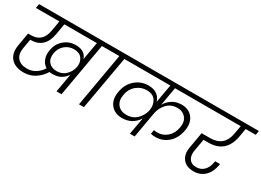

<svg xmlns="http://www.w3.org/2000/svg" viewBox="-24 -1429 2894 2126"><g transform="rotate(30 1423.0 -365.5)"><path d="M686 0 727 -236Q666 -143 552 -143Q529 -143 512 -147Q472 -81 408 -39.5Q344 2 264 2Q153 2 99 -61Q45 -124 65 -235L93 -397H131Q276 -397 303 -553L326 -686H26L36 -740H1020L1010 -686H870L750 0ZM572 -194Q641 -194 686 -236.5Q731 -279 745 -337L749 -358Q756 -415 724.5 -458Q693 -501 622 -501Q558 -501 508.5 -460Q459 -419 447 -350Q435 -278 471 -236Q507 -194 572 -194ZM275 -54Q336 -54 384.5 -85.5Q433 -117 463 -166Q420 -192 400.5 -241.5Q381 -291 392 -355Q407 -445 471 -498.5Q535 -552 619 -551Q736 -550 766 -458L806 -686H390L366 -546Q331 -349 152 -349H148L127 -228Q113 -149 152.5 -101.5Q192 -54 275 -54Z M973 0 1093 -686H952L962 -740H1307L1297 -686H1157L1036 0Z M1624 0 1663 -218Q1592 -106 1460 -106Q1365 -106 1314 -170Q1263 -234 1282 -340Q1300 -443 1371.5 -504.5Q1443 -566 1537 -566Q1607 -566 1648.5 -535Q1690 -504 1704 -453L1745 -686H1239L1249 -740H2309L2300 -686H1805L1764 -451Q1794 -503 1844.5 -534.5Q1895 -566 1962 -566Q2054 -566 2103.5 -502.5Q2153 -439 2135 -338Q2116 -230 2047 -169.5Q1978 -109 1885 -109Q1854 -109 1826 -116L1835 -168Q1851 -163 1881 -163Q1950 -163 2003.5 -210Q2057 -257 2071 -339Q2085 -416 2046.5 -463.5Q2008 -511 1939 -511Q1858 -511 1807.5 -457.5Q1757 -404 1743 -331L1685 0ZM1484 -161Q1565 -161 1616.5 -212.5Q1668 -264 1682 -329L1684 -338H1683Q1695 -406 1661.5 -458.5Q1628 -511 1545 -511Q1474 -511 1417 -463.5Q1360 -416 1347 -338Q1332 -256 1371.5 -208.5Q1411 -161 1484 -161Z M2242 -686 2252 -740H2846L2837 -686H2708L2690 -579Q2648 -349 2426 -349H2364L2338 -203Q2324 -133 2352 -89.5Q2380 -46 2444 -46Q2502 -46 2541 -85Q2580 -124 2591 -191L2594 -208H2656Q2654 -194 2654 -192Q2638 -99 2582 -45Q2526 9 2440 9Q2345 9 2300.5 -51Q2256 -111 2275 -206L2309 -402H2416Q2595 -402 2626 -579L2645 -686Z"/></g></svg>

Font: Poppins Light
Style: Italic
Weight: 300
Italic angle: -10°
Designer: Ninad Kale (Devanagari), Jonny Pinhorn (Latin)
Foundry: Indian Type Foundry
Version: Version 3.200;PS 1.000;hotconv 16.6.54;makeotf.lib2.5.65590